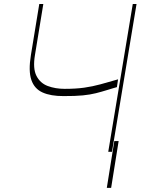

<svg xmlns="http://www.w3.org/2000/svg" viewBox="-20 -747 716 945"><path d="M173.3 -727.3H193.2L152 -475.9Q141 -410.2 159.3 -373.9Q177.6 -337.7 215 -323.7Q252.5 -309.7 298.3 -309.7Q353.3 -309.7 394.5 -315.5Q435.7 -321.4 474.4 -332Q513.1 -342.7 561.1 -356.5L555.4 -318.2Q542.6 -314.6 531.6 -311.3Q520.6 -307.9 510.3 -304.7Q479.4 -295.1 451.9 -288.2Q424.4 -281.2 387.6 -277.5Q350.9 -273.8 292.6 -274.1Q229.8 -273.8 189.5 -291.9Q149.1 -310 134.2 -354Q119.3 -398.1 132.1 -475.9ZM633.5 -727.3H652L531.2 0H512.8ZM563.9 -52.6 527 177.6H505.7L542.6 -52.6Z"/></svg>

Font: Inter UI Thin
Style: Italic
Weight: 100
Italic angle: -9.39999°
Designer: Rasmus Andersson
Foundry: rsms
Version: 3.2;8d6f07862